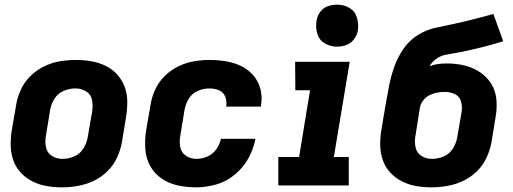

<svg xmlns="http://www.w3.org/2000/svg" viewBox="-20 -795 2200 823"><path d="M245 8Q279 8 313.5 2Q348 -4 381 -19.5Q414 -35 440.5 -61Q467 -87 482 -120Q497 -153 503 -187L521 -297Q526 -330 525.5 -363Q525 -396 513.5 -425Q502 -454 481 -477Q460 -500 431.5 -513.5Q403 -527 371 -532.5Q339 -538 306 -538Q272 -538 237.5 -532.5Q203 -527 170 -511Q137 -495 110.5 -469Q84 -443 69 -410Q54 -377 49 -344L30 -234Q25 -200 26 -167.5Q27 -135 38 -105.5Q49 -76 70.5 -53.5Q92 -31 120 -17Q148 -3 180 2.5Q212 8 245 8ZM248 -114Q222 -114 202 -127Q182 -140 177 -164.5Q172 -189 177 -214L195 -324Q199 -349 213.5 -372Q228 -395 253 -405.5Q278 -416 304 -416Q329 -416 349.5 -403Q370 -390 374.5 -366Q379 -342 375 -317L356 -207Q352 -182 337.5 -158.5Q323 -135 298 -124.5Q273 -114 248 -114Z M821 8Q864 8 907.5 -4.5Q951 -17 987 -47Q1023 -77 1045 -117Q1067 -157 1075 -200H927Q922 -176 907 -155Q892 -134 868.5 -124Q845 -114 821 -114Q797 -114 777 -127.5Q757 -141 752.5 -165Q748 -189 753 -214L771 -324Q775 -348 789 -371.5Q803 -395 828 -405.5Q853 -416 877 -416Q899 -416 918 -408.5Q937 -401 945 -381.5Q953 -362 950 -341L949 -338H1098Q1099 -342 1099 -345Q1105 -381 1096 -414.5Q1087 -448 1065 -473Q1043 -498 1012.5 -512.5Q982 -527 947.5 -532.5Q913 -538 877 -538Q844 -538 810 -532Q776 -526 743.5 -510Q711 -494 685 -468Q659 -442 644.5 -409.5Q630 -377 625 -344L606 -234Q600 -194 603 -154.5Q606 -115 624.5 -82.5Q643 -50 674 -29Q705 -8 743 0Q781 8 821 8Z M1173 0H1475V-122H1411L1479 -530H1245L1246 -408H1309L1262 -122H1173ZM1425 -595Q1445 -595 1464.5 -602Q1484 -609 1497 -626.5Q1510 -644 1514 -663Q1518 -692 1510 -719.5Q1502 -747 1478 -761Q1454 -775 1425 -775Q1405 -775 1385.5 -768.5Q1366 -762 1353 -744.5Q1340 -727 1337 -707Q1332 -678 1340 -650.5Q1348 -623 1372.5 -609Q1397 -595 1425 -595Z M1829 8Q1863 8 1897.5 2Q1932 -4 1965 -19.5Q1998 -35 2024.5 -61Q2051 -87 2066 -120Q2081 -153 2087 -187L2105 -297Q2110 -328 2108.5 -359.5Q2107 -391 2095 -418Q2083 -445 2062 -465.5Q2041 -486 2014 -499Q1987 -512 1956.5 -517.5Q1926 -523 1894 -523Q1876 -523 1857.5 -520.5Q1839 -518 1821 -511Q1832 -530 1850.5 -543Q1869 -556 1889.5 -560Q1910 -564 1931 -567.5Q1952 -571 1972.5 -575.5Q1993 -580 2014 -585Q2035 -590 2055.5 -595Q2076 -600 2096 -606Q2116 -612 2137 -618L2095 -735Q2054 -724 2013.5 -713.5Q1973 -703 1932 -694Q1891 -685 1849.5 -676.5Q1808 -668 1770.5 -644.5Q1733 -621 1708.5 -584.5Q1684 -548 1670 -508.5Q1656 -469 1648 -428.5Q1640 -388 1633 -347L1614 -234Q1609 -200 1610 -167.5Q1611 -135 1622 -105.5Q1633 -76 1654.5 -53.5Q1676 -31 1704 -17Q1732 -3 1764 2.5Q1796 8 1829 8ZM1832 -114Q1806 -114 1786 -127Q1766 -140 1761 -164.5Q1756 -189 1761 -214L1780 -334Q1783 -350 1794 -364.5Q1805 -379 1821 -387Q1837 -395 1853.5 -398Q1870 -401 1887 -401Q1910 -401 1930 -391.5Q1950 -382 1956 -360.5Q1962 -339 1959 -317L1940 -207Q1936 -182 1921.5 -158.5Q1907 -135 1882 -124.5Q1857 -114 1832 -114Z"/></svg>

Font: Iosevka Sparkle Heavy Oblique
Style: Regular
Weight: 900
Italic angle: -9°
Designer: Belleve Invis
Foundry: Belleve Invis
Version: Version 4.5.0; ttfautohint (v1.8.3)